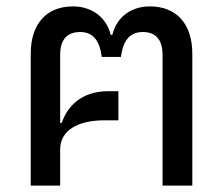

<svg xmlns="http://www.w3.org/2000/svg" viewBox="-20 -580 697 600"><path d="M76 0H168V-113C168 -171 221 -204 306 -204H350V-295H318C234 -295 190 -247 173 -196H168V-408C168 -458 191 -480 231 -480C277 -480 293 -443 298 -402H358C363 -443 379 -480 426 -480C465 -480 488 -458 488 -408V0H581V-412C581 -504 533 -560 448 -560C391 -560 345 -528 331 -471H326C312 -528 265 -560 208 -560C124 -560 76 -504 76 -412Z"/></svg>

Font: IBM Plex Thai Text
Style: Regular
Weight: 450
Designer: Mike Abbink, Paul van der Laan, Pieter van Rosmalen, Ben Mitchell, Mark Frömberg
Foundry: Bold Monday
Version: Version 1.0